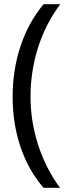

<svg xmlns="http://www.w3.org/2000/svg" viewBox="-20 -734 336 912"><path d="M40 -273.9Q40 -403.3 77.9 -516.1Q115.7 -628.9 187 -713.9H266.1Q195.8 -619.6 160.4 -506.8Q125 -394 125 -274.9Q125 -157.7 161.1 -45.9Q197.3 65.9 265.1 158.2H187Q115.2 75.2 77.6 -35.6Q40 -146.5 40 -273.9Z"/></svg>

Font: f0_51640 
Style: Regular
Weight: 400
Foundry: Ascender Corporation
Version: Version 1.10